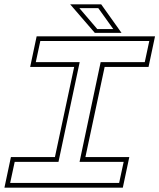

<svg xmlns="http://www.w3.org/2000/svg" viewBox="-30 -868 736 888"><path d="M-9.5 0 20.5 -141.5H224L313 -558.5H109.5L139.5 -700H687L657 -558.5H454L365 -141.5H568L538 0ZM17 -22H521L542 -119.5H338L435.5 -580.5H639.5L660.5 -678.5H156.5L135.5 -580.5H338.5L240.5 -119.5H38ZM532 -716H408.5L294.5 -848H438ZM494 -733.5 424.5 -830.5H337L420 -733.5Z"/></svg>

Font: Tourney Expanded ExtraLight
Style: Italic
Weight: 200
Width: 7
Italic angle: -12°
Designer: Tyler Finck
Foundry: Etcetera Type Co
Version: Version 1.010; ttfautohint (v1.8.3)